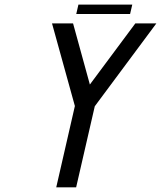

<svg xmlns="http://www.w3.org/2000/svg" viewBox="-20 -800 688 820"><path d="M202.1 0ZM363.8 -439 558.1 -700.2H647.9L384.8 -346.2L305.2 0H220.2L299.8 -347.2L202.1 -700.2H292ZM314.9 -780.3H544.9L535.6 -740.2H305.7Z"/></svg>

Font: Pfennig
Style: Italic
Weight: 500
Italic angle: -13°
Version: Version 20120410 ; ttfautohint (v0.8)